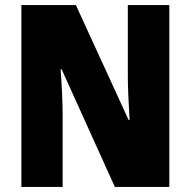

<svg xmlns="http://www.w3.org/2000/svg" viewBox="-20 -785 749 754"><path d="M645 -51H431L222 -513H218Q222 -461 224 -413Q226 -365 226 -332V-51H64V-765H278L485 -314H489Q486 -362 484 -407.5Q482 -453 482 -487V-765H645Z"/></svg>

Font: Noto Sans Tamil UI Condensed Black
Style: Regular
Weight: 900
Width: 3
Designer: Jelle Bosma - Monotype Design Team
Foundry: Monotype Imaging Inc.
Version: Version 2.004; ttfautohint (v1.8.4.7-5d5b)